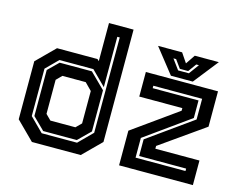

<svg xmlns="http://www.w3.org/2000/svg" viewBox="-102 -909 1344 1068"><g transform="rotate(15 570.0 -375.0)"><path d="M439.5 0H158.5L55 -103V-437L158.5 -540H391.5L401.5 -530.5V-750H543V-103ZM397 -75H203.5L134.5 -143V-408L193.5 -466H379L466 -380V-143ZM371 -141.5 401.5 -172V-358.5L361.5 -399H227L196.5 -368V-172L227 -141.5ZM402 -61 480 -139V-688H466V-398L384 -480H188.5L120.5 -412V-139L198.5 -61ZM738 -65H1025.5V-79H755V-175L1011 -358V-477H730V-463H994V-362L738 -178.5ZM660.5 0V-199.5L918 -383.5V-398.5H670V-540H1085.5V-336.5L831.5 -157.5V-141.5H1085.5V0ZM810 -556 698 -698H836.5L873 -644L909.5 -698H1048L936 -556ZM841 -595H903L945.5 -653H930L896 -606H848L814 -653H798.5Z"/></g></svg>

Font: Tourney
Style: Bold
Weight: 700
Designer: Tyler Finck
Foundry: Etcetera Type Co
Version: Version 1.015